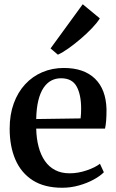

<svg xmlns="http://www.w3.org/2000/svg" viewBox="-20 -873 548 904"><path d="M273 11Q189 11 134.2 -24Q79.5 -59 52.5 -121.5Q25.5 -184 25.5 -267Q25.5 -333.5 44.8 -386.2Q64 -439 98.5 -476.2Q133 -513.5 179.5 -533.2Q226 -553 280.5 -553Q375 -553 427 -502.8Q479 -452.5 481.5 -358.5Q481.5 -327 479.8 -305Q478 -283 474.5 -267.5H150.5Q151.5 -220.5 161.8 -181.8Q172 -143 191.5 -115Q211 -87 240 -72Q269 -57 308 -57Q347.5 -57 388 -70.8Q428.5 -84.5 450.5 -102L469 -62Q452 -44.5 421.5 -27.8Q391 -11 352.2 0Q313.5 11 273 11ZM150.5 -312.5 359.5 -315.5Q361 -326.5 361.5 -338.8Q362 -351 362 -362Q362 -427 340.8 -465.8Q319.5 -504.5 267.5 -504.5Q242 -504.5 221.2 -493.5Q200.5 -482.5 185 -459.5Q169.5 -436.5 160.5 -400Q151.5 -363.5 150.5 -312.5ZM252 -616 218 -645 369.5 -853 450 -786.5Q437.5 -766 413.5 -740.8Q389.5 -715.5 360.2 -690.5Q331 -665.5 302.8 -645.5Q274.5 -625.5 253.5 -616Z"/></svg>

Font: Merriweather 60pt SemiBold
Style: Regular
Weight: 600
Version: Version 2.100